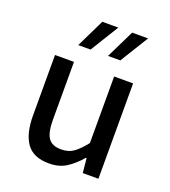

<svg xmlns="http://www.w3.org/2000/svg" viewBox="-134 -814 816 924"><g transform="rotate(20 274.5 -351.5)"><path d="M221.7 12.2Q141.6 12.2 106.7 -37.1Q71.8 -86.4 71.8 -179.2V-488.3H168.9V-191.9Q168.9 -127.4 188 -99.4Q207 -71.3 253.9 -71.3Q291.5 -71.3 317.1 -89.4Q342.8 -107.4 374.5 -147.5V-488.3H471.7V0H391.6L384.3 -74.2H380.9Q347.7 -35.6 311 -11.7Q274.4 12.2 221.7 12.2ZM160.6 -571.3 231 -716.3H313L223.6 -571.3ZM313 -571.3 383.8 -716.3H465.3L376 -571.3Z"/></g></svg>

Font: Varta Light SemiBold
Style: Regular
Weight: 600
Version: Version 1.004